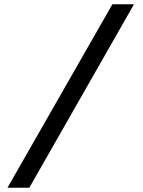

<svg xmlns="http://www.w3.org/2000/svg" viewBox="-20 -706 670 897"><path d="M15 171 505 -686H606L117 171Z"/></svg>

Font: Chivo SemiBold
Style: Regular
Weight: 600
Designer: Hector Gatti
Foundry: Omnibus-Type
Version: Version 2.002